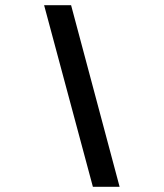

<svg xmlns="http://www.w3.org/2000/svg" viewBox="-20 -720 631 740"><path d="M254 -700 441 0H338L150 -700Z"/></svg>

Font: SB Skate blade
Style: Regular
Weight: 400
Designer: Valerio Brotto (Silverblur_type)
Version: Version 1.003